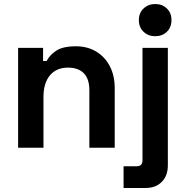

<svg xmlns="http://www.w3.org/2000/svg" viewBox="-20 -734 924 954"><path d="M70 0V-496H194V-431H212Q224 -457 257 -480.5Q290 -504 357 -504Q415 -504 458.5 -477.5Q502 -451 526 -404.5Q550 -358 550 -296V0H424V-286Q424 -342 396.5 -370Q369 -398 318 -398Q260 -398 228 -359.5Q196 -321 196 -252V0ZM594 200V92H660Q688 92 688 62V-496H814V88Q814 139 784 169.5Q754 200 704 200ZM751 -554Q717 -554 693.5 -576Q670 -598 670 -634Q670 -670 693.5 -692Q717 -714 751 -714Q786 -714 809 -692Q832 -670 832 -634Q832 -598 809 -576Q786 -554 751 -554Z"/></svg>

Font: Space Grotesk
Style: Bold
Weight: 700
Designer: Florian Karsten
Foundry: Florian Karsten
Version: Version 2.000